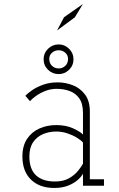

<svg xmlns="http://www.w3.org/2000/svg" viewBox="-20 -920 590 951"><path d="M248.5 11Q176 11 133.5 -30.2Q91 -71.5 91 -145Q91 -197.5 114 -232Q137 -266.5 175.2 -283.5Q213.5 -300.5 258.5 -300.5Q307 -300.5 342.5 -284Q378 -267.5 391 -253.5V-360.5Q391 -406.5 372.8 -432.5Q354.5 -458.5 324.8 -469.2Q295 -480 261 -480Q230.5 -480 203.8 -469.2Q177 -458.5 157.2 -444Q137.5 -429.5 128.5 -419L105.5 -445.5Q117 -458 139.5 -473.5Q162 -489 194 -500.5Q226 -512 266 -512Q305 -512 341.5 -497.5Q378 -483 401.5 -451.2Q425 -419.5 425 -368V-32H495V0H391V-60Q384.5 -46.5 366.2 -29.8Q348 -13 318.5 -1Q289 11 248.5 11ZM252 -21Q294.5 -21 322.8 -37.5Q351 -54 367.5 -75Q384 -96 391 -109V-214Q381.5 -225.5 361 -238Q340.5 -250.5 313.8 -259.5Q287 -268.5 259 -268.5Q223.5 -268.5 193.2 -255.8Q163 -243 144.2 -215.8Q125.5 -188.5 125.5 -145Q125.5 -82 158.5 -51.5Q191.5 -21 252 -21ZM271 -553Q240 -553 218 -574.2Q196 -595.5 196 -627Q196 -657 218 -678.5Q240 -700 271 -700Q300 -700 322 -678.5Q344 -657 344 -627Q344 -595.5 322 -574.2Q300 -553 271 -553ZM271 -581Q289.5 -581 303.2 -593.8Q317 -606.5 317 -628Q317 -647 303.2 -659Q289.5 -671 271 -671Q251.5 -671 237.8 -659Q224 -647 224 -628Q224 -606.5 237.8 -593.8Q251.5 -581 271 -581ZM262.5 -769 297 -834.5 390.5 -900 351 -834.5Z"/></svg>

Font: Trispace SemiCondensed Thin
Style: Regular
Weight: 100
Width: 4
Designer: Tyler Finck
Foundry: Etcetera Type Company
Version: Version 1.210; ttfautohint (v1.8.3)